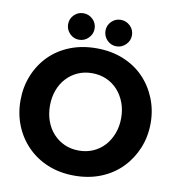

<svg xmlns="http://www.w3.org/2000/svg" viewBox="-96 -980 991 1078"><g transform="rotate(10 399.5 -440.5)"><path d="M400 13Q316 13 248 -15Q180 -43 131 -93Q82 -143 55.5 -209Q29 -275 29 -351Q29 -427 55.5 -493Q82 -559 130.5 -608.5Q179 -658 247.5 -685.5Q316 -713 400 -713Q483 -713 551.5 -685.5Q620 -658 668.5 -608.5Q717 -559 744 -492.5Q771 -426 771 -351Q771 -275 744 -209Q717 -143 668.5 -93Q620 -43 551.5 -15Q483 13 400 13ZM400 -130Q444 -130 481.5 -146.5Q519 -163 546 -193Q573 -223 588 -263.5Q603 -304 603 -351Q603 -398 588 -438Q573 -478 546 -508Q519 -538 481.5 -554.5Q444 -571 400 -571Q355 -571 318 -554.5Q281 -538 253.5 -508Q226 -478 211.5 -437.5Q197 -397 197 -351Q197 -304 211.5 -263.5Q226 -223 253.5 -193Q281 -163 318 -146.5Q355 -130 400 -130ZM506 -743Q475 -743 453 -765.5Q431 -788 431 -819Q431 -850 453 -872Q475 -894 506 -894Q537 -894 559.5 -872Q582 -850 582 -819Q582 -788 559.5 -765.5Q537 -743 506 -743ZM293 -743Q262 -743 240 -765.5Q218 -788 218 -819Q218 -850 240 -872Q262 -894 293 -894Q324 -894 346.5 -872Q369 -850 369 -819Q369 -788 346.5 -765.5Q324 -743 293 -743Z"/></g></svg>

Font: MuseoModerno Thin
Style: Bold
Weight: 700
Version: Version 1.003